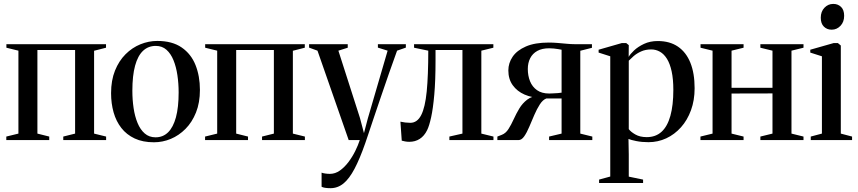

<svg xmlns="http://www.w3.org/2000/svg" viewBox="-20 -734 4496 1006"><path d="M13 0V-18.5L76.5 -34V-468.5L13.5 -484V-502.5H535.5V-484L473 -468V-34L536 -18.5V0H311.5V-18.5L373.5 -34V-472H176V-34L238 -18.5V0Z M562 -246Q562 -313 582.5 -364Q603 -415 637.8 -449.8Q672.5 -484.5 715.8 -502Q759 -519.5 804 -519.5Q882.5 -519.5 932 -485.2Q981.5 -451 1004.5 -393Q1027.5 -335 1027.5 -263Q1027.5 -196 1007 -144.8Q986.5 -93.5 952 -58.8Q917.5 -24 874.8 -6.2Q832 11.5 786.5 11.5Q728 11.5 685.5 -8.5Q643 -28.5 615.8 -63.5Q588.5 -98.5 575.2 -145.2Q562 -192 562 -246ZM795 -14.5Q834 -14.5 860.8 -40.8Q887.5 -67 901.8 -119.2Q916 -171.5 916 -250Q916 -296.5 909.5 -340.2Q903 -384 889 -418.5Q875 -453 852.2 -473.2Q829.5 -493.5 796 -493.5Q757 -493.5 729.5 -467.8Q702 -442 687.8 -389.8Q673.5 -337.5 673.5 -258.5Q673.5 -211.5 680 -167.8Q686.5 -124 700.8 -89.5Q715 -55 738.2 -34.8Q761.5 -14.5 795 -14.5Z M1054.5 0V-18.5L1118 -34V-468.5L1055 -484V-502.5H1577V-484L1514.5 -468V-34L1577.5 -18.5V0H1353V-18.5L1415 -34V-472H1217.5V-34L1279.5 -18.5V0Z M1711.5 252Q1695 252 1683 250Q1671 248 1665 244.5V170.5Q1672 173.5 1684.2 175.2Q1696.5 177 1708.5 177Q1736.5 177 1761 159.5Q1785.5 142 1806 114.8Q1826.5 87.5 1841.5 57Q1856.5 26.5 1865 0H1807L1643.5 -468.5L1599.5 -484.5V-502.5H1802V-484L1753 -468.5L1866 -116L1887 -36.5L1907 -112.5L2011 -468.5L1960 -484.5V-502.5H2106.5V-484.5L2060.5 -468.5Q2040 -412 2018.2 -349.8Q1996.5 -287.5 1976 -227.2Q1955.5 -167 1938.2 -115.8Q1921 -64.5 1909.2 -29.2Q1897.5 6 1893.5 17Q1865 98.5 1837.5 150.5Q1810 202.5 1779.8 227.2Q1749.5 252 1711.5 252Z M2125 9Q2112.5 9 2102.5 7Q2092.5 5 2085 3L2078 -96.5Q2088 -94 2103 -92.2Q2118 -90.5 2130 -90.5Q2166 -90.5 2186.8 -130.8Q2207.5 -171 2215.8 -254.8Q2224 -338.5 2224 -468.5L2149.5 -484V-502.5H2565V-484L2502 -468.5V-34L2565.5 -18.5V0H2334.5V-18.5L2403 -34V-472H2262V-416.5Q2262 -311.5 2255.5 -238.2Q2249 -165 2239 -119.5Q2229 -74 2218 -52Q2203 -21.5 2179.2 -6.2Q2155.5 9 2125 9Z M2586 0V-18.5L2609 -27.5Q2630 -35.5 2644.2 -58Q2658.5 -80.5 2671.5 -109.2Q2684.5 -138 2701 -165.5Q2717.5 -193 2742.5 -212Q2767.5 -231 2805.5 -233.5L2815 -221Q2767.5 -221.5 2728.5 -238.5Q2689.5 -255.5 2666.5 -287.5Q2643.5 -319.5 2643.5 -365Q2643.5 -403.5 2666 -436.8Q2688.5 -470 2735.5 -490.5Q2782.5 -511 2855.5 -511Q2877.5 -511 2901.2 -509Q2925 -507 2948.5 -504.8Q2972 -502.5 2992 -502.5H3081.5V-483.5L3020.5 -468V-34L3083.5 -18.5V0H2857V-18.5L2922.5 -34V-218H2842.5Q2824 -211 2808.5 -187Q2793 -163 2779.5 -131.5Q2766 -100 2753.2 -69.8Q2740.5 -39.5 2726.8 -19.8Q2713 0 2697 0ZM2857.5 -244Q2866 -244 2878.5 -244.8Q2891 -245.5 2903.2 -246.2Q2915.5 -247 2922.5 -248.5V-473.5Q2914.5 -475 2904 -476.8Q2893.5 -478.5 2881.5 -479.8Q2869.5 -481 2857 -481Q2820 -481 2795.2 -467.2Q2770.5 -453.5 2758 -429Q2745.5 -404.5 2745.5 -372.5Q2745.5 -337.5 2757.2 -308.2Q2769 -279 2793.8 -261.5Q2818.5 -244 2857.5 -244Z M3119 225V207L3177.5 191V-439L3116.5 -458.5V-473.5L3238.5 -508.5H3261L3274.5 -497.5L3274 -436Q3281.5 -450 3302 -469.5Q3322.5 -489 3354.2 -504Q3386 -519 3426.5 -519Q3489 -519 3532 -489.8Q3575 -460.5 3597.2 -405.5Q3619.5 -350.5 3619.5 -271.5Q3619.5 -208.5 3600.5 -156.5Q3581.5 -104.5 3548 -67Q3514.5 -29.5 3470.8 -9.2Q3427 11 3377.5 11Q3343 11 3314.2 5.2Q3285.5 -0.5 3273 -6L3274.5 75.5V191.5L3349.5 207V225ZM3368.5 -15.5Q3415.5 -15.5 3446.2 -43.5Q3477 -71.5 3492.5 -127Q3508 -182.5 3508 -263Q3508 -319.5 3499.2 -359.8Q3490.5 -400 3474.8 -425.5Q3459 -451 3437.8 -463Q3416.5 -475 3392 -475Q3362.5 -475 3339.2 -464.5Q3316 -454 3300 -440Q3284 -426 3274.5 -416V-57.5Q3284.5 -43.5 3308.8 -29.5Q3333 -15.5 3368.5 -15.5Z M3650 0V-18.5L3713.5 -34V-468.5L3650.5 -484V-502.5H3876V-484L3813 -468.5V-274H4027.5V-468.5L3964 -484V-502.5H4190V-484L4127 -468.5V-34L4190 -18.5V0H3964V-18.5L4027.5 -34V-244.5L3813 -244V-34L3876 -18.5V0Z M4228 0V-18.5L4286.5 -34V-439L4225.5 -458.5V-473.5L4348.5 -508.5H4370L4385.5 -495.5V-34L4444.5 -18.5V0ZM4337 -578.5Q4313 -578.5 4296.8 -594.5Q4280.5 -610.5 4280.5 -641Q4280.5 -673.5 4299.8 -693.5Q4319 -713.5 4345.5 -713.5H4346.5Q4370.5 -713.5 4386.8 -697.8Q4403 -682 4403 -651Q4403 -619 4383.8 -598.8Q4364.5 -578.5 4338 -578.5Z"/></svg>

Font: Merriweather 144pt
Style: Regular
Weight: 400
Version: Version 2.100